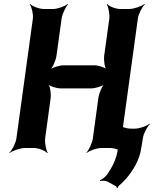

<svg xmlns="http://www.w3.org/2000/svg" viewBox="-20 -757 787 982"><path d="M601 -50 685 -661C688 -685 707 -722 721 -735L719 -737C704 -725 665 -711 641 -711H595C571 -711 537 -725 528 -737L526 -735C534 -722 542 -685 539 -661L513 -473C510 -449 515 -409 526 -397L529 -399C519 -412 483 -423 463 -423H305C285 -423 247 -412 233 -399L234 -397C249 -409 266 -449 269 -473L295 -661C298 -685 316 -722 328 -735L326 -737C313 -725 275 -711 251 -711H204C180 -711 145 -725 134 -737L132 -735C142 -722 151 -685 148 -661L64 -50C61 -26 42 11 28 24L29 26C44 14 83 0 107 0H154C178 0 212 14 221 26L224 24C216 11 208 -26 211 -50L239 -255C242 -279 236 -319 225 -331L223 -329C233 -316 269 -305 289 -305H447C467 -305 505 -316 519 -329L517 -331C502 -319 486 -279 483 -255L455 -50C452 -26 434 11 422 24L423 26C436 14 474 0 498 0H544C568 0 603 14 614 26L617 24C607 11 598 -26 601 -50ZM532 173 572 195C575 196 578 202 578 205L582 204C582 201 585 195 588 193C600 183 612 171 624 158C659 117 694 64 703 -3L711 -51C714 -74 733 -110 747 -122L744 -124C730 -112 693 -99 670 -99H648C624 -99 588 -113 577 -125L575 -123C585 -110 594 -73 591 -49L583 4C575 62 552 100 527 137C519 148 500 162 491 165L493 169C502 166 522 167 532 173Z"/></svg>

Font: Asimov
Style: EdgeNarIt
Weight: 500
Designer: Google
Version: Version 2.000980: 2014